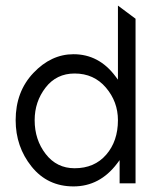

<svg xmlns="http://www.w3.org/2000/svg" viewBox="-20 -656 550 687"><path d="M243 11Q150 11 93 -60Q36 -131 36 -226Q36 -328 99.5 -395Q163 -462 243 -462Q334 -462 393 -383L402 -371V-636L465 -589V0H408V-83L399 -71Q337 11 243 11ZM247 -393Q182 -393 143 -342.5Q104 -292 104 -226Q104 -156 143.5 -105Q183 -54 247 -54Q318 -54 360 -102.5Q402 -151 402 -226Q402 -292 359 -342.5Q316 -393 247 -393Z"/></svg>

Font: Charger Pro
Style: Lit
Weight: 300
Designer: Jasper
Foundry: Cannot Into Space Fonts
Version: Version 1.09